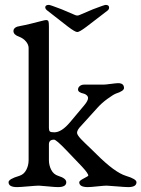

<svg xmlns="http://www.w3.org/2000/svg" viewBox="-20 -763 578 785"><path d="M306 -702 360 -725Q407 -743 412 -743Q426 -743 426 -732Q426 -725 420 -720L334 -654Q305 -632 296 -632Q287 -632 258 -654L172 -721Q165 -727 165 -733Q165 -743 180 -743Q185 -743 232 -725L286 -702Q296 -697 306 -702ZM315 -82 252 -148Q210 -192 201 -192Q180 -192 180 -173V-108Q180 -87 189.5 -68.5Q199 -50 218 -44Q251 -34 251 -18Q251 2 217 2Q205 2 175.5 -1Q146 -4 139 -4Q129 -4 95 -1Q61 2 50 2Q15 2 15 -18Q15 -31 59 -44Q78 -50 87.5 -68.5Q97 -87 97 -108V-567Q97 -580 86.5 -593Q76 -606 58 -613Q35 -621 35 -636Q35 -653 64 -657Q81 -660 105.5 -666Q130 -672 147 -676.5Q164 -681 168 -681Q176 -681 178 -676Q180 -671 180 -654V-240Q180 -229 184 -225.5Q188 -222 202 -222Q232 -222 267 -264L324 -332Q340 -351 340 -362Q340 -369 334 -374Q328 -379 323 -380Q299 -385 299 -397Q299 -405 306 -411Q313 -417 324 -417H403Q410 -417 433 -420Q456 -423 463 -423Q487 -423 487 -403Q487 -391 453 -380Q443 -376 419.5 -359Q396 -342 379 -323L312 -249Q295 -232 295 -220Q295 -216 299 -209.5Q303 -203 311.5 -194Q320 -185 328.5 -177Q337 -169 351 -155.5Q365 -142 374 -133Q449 -58 495 -44Q538 -31 538 -18Q538 2 504 2Q492 2 457.5 -1Q423 -4 416 -4Q406 -4 378 -1Q350 2 339 2Q304 2 304 -18Q304 -24 322.5 -33.5Q341 -43 341 -45Q341 -54 315 -82Z"/></svg>

Font: EB Garamond 08
Style: Regular
Weight: 400
Version: Version 0.016 ; ttfautohint (v1.5)